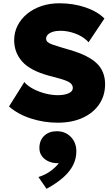

<svg xmlns="http://www.w3.org/2000/svg" viewBox="-20 -734 686 1172"><path d="M332.5 15Q248.5 15 169.2 -10.5Q90 -36 35 -84L128.5 -233Q149 -209 183.5 -191Q218 -173 257.5 -163Q297 -153 332.5 -153Q372.5 -153 398.5 -164.5Q424.5 -176 424.5 -197Q424.5 -217.5 404.5 -230.8Q384.5 -244 330.5 -258L278.5 -272Q164.5 -303 115.5 -358.2Q66.5 -413.5 66.5 -489Q66.5 -536.5 87.2 -577.5Q108 -618.5 145.2 -649.2Q182.5 -680 233 -697Q283.5 -714 342.5 -714Q427.5 -714 500.8 -689.2Q574 -664.5 617.5 -621L520.5 -476Q503 -496.5 475.5 -512.2Q448 -528 415 -537Q382 -546 348.5 -546Q322 -546 302.5 -539.8Q283 -533.5 272.2 -522.8Q261.5 -512 261.5 -498Q261.5 -485.5 270.5 -477.5Q279.5 -469.5 300.2 -462Q321 -454.5 356.5 -444L407.5 -429Q521.5 -395.5 571.5 -346.5Q621.5 -297.5 621.5 -220Q621.5 -150.5 585.5 -97.5Q549.5 -44.5 484.5 -14.8Q419.5 15 332.5 15ZM264 418.5 214.5 346.5Q254.5 334.5 287 311.2Q319.5 288 339 262Q307.5 263.5 280.5 252.8Q253.5 242 237 220.8Q220.5 199.5 220.5 170Q220.5 122.5 250 94.8Q279.5 67 326.5 67Q378.5 67 412.2 101.5Q446 136 446 190Q446 233.5 426.5 273Q407 312.5 366.8 348.5Q326.5 384.5 264 418.5Z"/></svg>

Font: Geologica Black
Style: Regular
Weight: 900
Designer: Sindre Bremnes, Frode Helland
Foundry: Monokrom Skriftforlag AS
Version: Version 1.010;gftools[0.9.28]